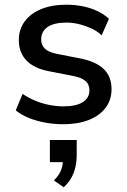

<svg xmlns="http://www.w3.org/2000/svg" viewBox="-20 -519 538 816"><path d="M249 9Q209 9 171.5 2Q134 -5 102 -18Q70 -31 47 -50L76 -120Q101 -103 130 -91Q159 -79 189.5 -73Q220 -67 250 -67Q304 -67 332 -85Q360 -103 360 -135Q360 -161 342.5 -175.5Q325 -190 287 -197L189 -216Q125 -228 92.5 -262Q60 -296 60 -348Q60 -394 85 -428Q110 -462 155.5 -480.5Q201 -499 262 -499Q297 -499 330.5 -492.5Q364 -486 393 -472.5Q422 -459 443 -439L412 -369Q393 -387 367.5 -398.5Q342 -410 315.5 -416.5Q289 -423 263 -423Q209 -423 182 -404Q155 -385 155 -352Q155 -327 171 -312Q187 -297 222 -290L319 -271Q387 -258 420.5 -226Q454 -194 454 -140Q454 -94 428.5 -60.5Q403 -27 357 -9Q311 9 249 9ZM251 277 209 248Q232 225 240 203Q248 181 248 157L272 170H192V76H306V142Q306 182 293 216Q280 250 251 277Z"/></svg>

Font: Nunito Sans 11pt SemiBold
Style: Regular
Weight: 600
Version: Version 3.101;gftools[0.9.27]